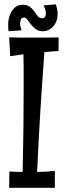

<svg xmlns="http://www.w3.org/2000/svg" viewBox="-20 -887 308 899"><path d="M236.8 -7.8H22.9L23.9 -84Q39.6 -83 55.2 -82.5Q70.8 -82 85.9 -82Q88.4 -180.2 89.6 -278.3Q90.8 -376.5 90.8 -476.1Q90.8 -515.1 90.8 -554.2Q90.8 -593.3 89.8 -632.8L27.8 -624L22.9 -711.9Q52.2 -710.9 81.5 -710.9Q110.8 -710.9 140.1 -710.9Q168.9 -710.9 197.5 -710.9Q226.1 -710.9 254.9 -711.9L253.9 -647.9Q237.3 -647 220.9 -645.8Q204.6 -644.5 188 -643.1Q177.2 -502 168.7 -362.5Q160.2 -223.1 153.8 -82Q175.3 -82 195.6 -83.3Q215.8 -84.5 236.8 -86.9ZM241.2 -866.7Q245.1 -855.5 247.6 -843.8Q250 -832 250 -819.8Q250 -804.2 244.9 -790Q239.7 -775.9 230.5 -764.9Q221.2 -753.9 208.3 -747.3Q195.3 -740.7 180.2 -740.7Q160.6 -740.7 147.5 -750.7Q134.3 -760.7 125 -772.7Q115.7 -784.7 108.4 -794.7Q101.1 -804.7 93.3 -804.7Q81.1 -804.7 77.6 -796.1Q74.2 -787.6 74.2 -777.8Q74.2 -769 76.2 -760.7Q78.1 -752.4 81.1 -745.1L20 -740.7Q19 -748.5 18.6 -756.3Q18.1 -764.2 18.1 -772Q18.1 -787.1 22 -803.5Q25.9 -819.8 34.2 -833.5Q42.5 -847.2 55.2 -856Q67.9 -864.7 85.9 -864.7Q107.9 -864.7 120.1 -855Q132.3 -845.2 140.6 -833.3Q148.9 -821.3 156.5 -811.5Q164.1 -801.8 177.2 -801.8Q187 -801.8 190.9 -808.1Q194.8 -814.5 194.8 -824.7Q194.8 -834.5 191.7 -843.8Q188.5 -853 184.1 -861.8Z"/></svg>

Font: Englebert
Style: Regular
Weight: 400
Designer: Astigmatic (AOETI)
Foundry: Astigmatic (AOETI)
Version: Version 1.000